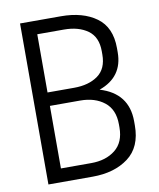

<svg xmlns="http://www.w3.org/2000/svg" viewBox="-86 -848 759 916"><g transform="rotate(-10 293.0 -390.0)"><path d="M74 -780H272Q378 -780 443.5 -732.5Q509 -685 509 -584V-564Q509 -444 393 -403Q529 -362 529 -226V-206Q529 -101 461.5 -50.5Q394 0 288 0H74ZM293 -368H146V-65H293Q364 -65 409.5 -101Q455 -137 455 -209V-224Q455 -296 409.5 -332Q364 -368 293 -368ZM275 -715H146V-433H275Q346 -433 390.5 -465Q435 -497 435 -566V-582Q435 -651 390.5 -683Q346 -715 275 -715Z"/></g></svg>

Font: Cooper Hewitt
Style: Book
Weight: 705
Designer: Village Type and Design LLC
Foundry: Cooper Hewitt Smithsonian Design Museum
Version: 1.000; ttfautohint (v1.8.1)